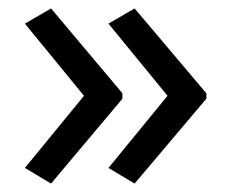

<svg xmlns="http://www.w3.org/2000/svg" viewBox="-20 -491 549 455"><path d="M469 -257 299 -56 237 -93 377 -264 237 -435 299 -471 469 -270ZM270 -257 101 -56 39 -93 179 -264 39 -435 101 -471 270 -270Z"/></svg>

Font: Noto Sans Tifinagh Tawellemmet
Style: Regular
Weight: 400
Designer: JamraPatel
Foundry: JamraPatel LLC
Version: Version 2.006; ttfautohint (v1.8.4.7-5d5b)